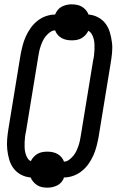

<svg xmlns="http://www.w3.org/2000/svg" viewBox="-20 -810 540 885"><path d="M199 55Q186 55 173.5 52.5Q161 50 151 43.5Q141 37 133.5 28Q126 19 121 8Q97 6 76.5 -5Q56 -16 42.5 -34Q29 -52 22.5 -74.5Q16 -97 13.5 -120.5Q11 -144 13 -168.5Q15 -193 19 -217L75 -559Q79 -580 84.5 -601Q90 -622 99 -642Q108 -662 121 -680.5Q134 -699 152 -713.5Q170 -728 191.5 -735.5Q213 -743 234 -743Q238 -754 246 -764Q254 -774 265 -779.5Q276 -785 287.5 -787.5Q299 -790 310 -790Q323 -790 335.5 -787.5Q348 -785 358.5 -778.5Q369 -772 376.5 -763Q384 -754 388 -743Q412 -741 432.5 -730Q453 -719 466.5 -701Q480 -683 486.5 -660.5Q493 -638 496 -614.5Q499 -591 496.5 -566.5Q494 -542 490 -518L434 -176Q430 -155 424.5 -134Q419 -113 410 -93Q401 -73 388 -54.5Q375 -36 357 -21.5Q339 -7 317.5 0.5Q296 8 275 8Q272 19 263.5 29Q255 39 244 44.5Q233 50 221.5 52.5Q210 55 199 55ZM275 -65Q287 -65 298.5 -73.5Q310 -82 318.5 -92.5Q327 -103 332.5 -115Q338 -127 342 -139Q346 -151 348.5 -163Q351 -175 353 -188L409 -530Q412 -543 413.5 -555.5Q415 -568 415.5 -580.5Q416 -593 415.5 -605.5Q415 -618 412 -630Q409 -642 403 -652.5Q397 -663 387 -668Q382 -657 373.5 -648Q365 -639 355 -633.5Q345 -628 333.5 -626Q322 -624 311 -624Q298 -624 286 -626.5Q274 -629 263.5 -635Q253 -641 245.5 -650Q238 -659 234 -670Q222 -670 210.5 -661.5Q199 -653 190.5 -642.5Q182 -632 176.5 -620Q171 -608 167 -596Q163 -584 160.5 -572Q158 -560 156 -547L100 -205Q97 -192 95.5 -179.5Q94 -167 93.5 -154.5Q93 -142 93.5 -129.5Q94 -117 97 -105Q100 -93 106 -82.5Q112 -72 122 -67Q127 -78 135.5 -87Q144 -96 154 -101.5Q164 -107 175.5 -109Q187 -111 198 -111Q211 -111 223 -108.5Q235 -106 245.5 -100Q256 -94 263.5 -85Q271 -76 275 -65Z"/></svg>

Font: Iosevka Term Curly Medium
Style: Italic
Weight: 500
Italic angle: -9°
Designer: Belleve Invis
Foundry: Belleve Invis
Version: Version 32.3.0